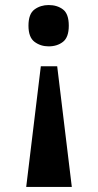

<svg xmlns="http://www.w3.org/2000/svg" viewBox="-20 -562 389 762"><path d="M173 -542Q207 -542 230 -524.5Q253 -507 253 -460Q253 -414 230 -396Q207 -378 173 -378Q141 -378 117 -396Q93 -414 93 -460Q93 -507 117 -524.5Q141 -542 173 -542ZM207 -299 265 180H84L142 -299Z"/></svg>

Font: Noto Serif ExtraCondensed Black
Style: Regular
Weight: 900
Width: 2
Designer: Monotype Design Team
Foundry: Monotype Imaging Inc.
Version: Version 2.015; ttfautohint (v1.8.4.7-5d5b)